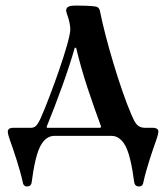

<svg xmlns="http://www.w3.org/2000/svg" viewBox="-20 -489 604 691"><path d="M8 -16C8 -7 13 7 16 16C28 49 52 120 62 167C63 174 66 182 78 182C90 182 93 174 94 167C101 113 112 54 131 27C139 15 154 0 175 0H382C403 0 418 15 426 27C445 54 456 113 463 167C464 174 468 182 480 182C492 182 495 174 496 167C506 120 530 49 542 16C545 7 550 -7 550 -16C550 -23 544 -29 531 -29H503C475 -29 467 -44 453 -76C410 -176 359 -353 341 -443C339 -456 336 -464 321 -466C307 -468 274 -469 254 -469C232 -469 218 -466 218 -451C218 -447 222 -436 224 -430C230 -413 233 -394 233 -383C233 -341 162 -144 127 -65C112 -32 104 -29 88 -29H27C14 -29 8 -23 8 -16ZM148 -33C185 -124 226 -235 249 -317H254C277 -219 310 -126 344 -33L341 -29H149Z"/></svg>

Font: Monomakh Unicode
Style: Regular
Weight: 400
Version: Version 1.2